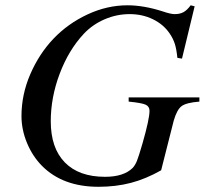

<svg xmlns="http://www.w3.org/2000/svg" viewBox="-20 -695 781 733"><path d="M723.1 -670.9 674.8 -471.2 657.2 -474.1Q653.8 -507.3 647.5 -527.3Q641.1 -547.4 627.9 -566.9Q604.5 -601.6 564.2 -621.3Q523.9 -641.1 475.1 -641.1Q425.3 -641.1 379.4 -621.3Q333.5 -601.6 299.8 -565.9Q241.7 -503.4 207.8 -413.3Q173.8 -323.2 173.8 -231.9Q173.8 -129.9 227.5 -75Q281.2 -20 380.9 -20Q452.6 -20 486.8 -54.2Q496.1 -64.5 502.7 -80.6Q509.3 -96.7 523.9 -147Q550.8 -240.7 550.8 -272Q550.8 -288.6 535.9 -295.4Q521 -302.2 471.2 -307.1V-323.2H741.2V-307.1Q691.4 -303.2 673.3 -289.8Q655.3 -276.4 643.1 -233.9L595.2 -44.9Q536.6 -11.7 479.5 3.2Q422.4 18.1 356 18.1Q220.2 18.1 141.1 -61Q104.5 -97.7 83.3 -148.7Q62 -199.7 62 -252Q62 -334 95.7 -411.9Q129.4 -489.7 184.3 -547.4Q239.3 -605 314 -639.9Q388.7 -674.8 466.8 -674.8Q529.3 -674.8 603 -650.9Q631.8 -641.1 647 -641.1Q667 -641.1 680.7 -648.7Q694.3 -656.2 708 -674.8Z"/></svg>

Font: Accordance
Style: Italic
Weight: 400
Italic angle: -11°
Version: Version 1.2 (build January 31, 2020) Miklal Software Solutio